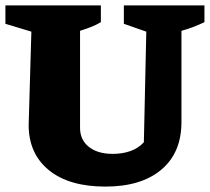

<svg xmlns="http://www.w3.org/2000/svg" viewBox="-26 -677 776 710"><path d="M364 13Q229 13 154.5 -48Q80 -109 80 -215L90 -560L-6 -589V-657H347V-595Q330 -585 312.5 -578Q295 -571 270 -563V-204Q270 -160 302.5 -134Q335 -108 391 -108Q427 -108 456.5 -118.5Q486 -129 506 -151L515 -560L432 -589V-657H730V-595Q709 -585 688 -577Q667 -569 645 -563V-226Q645 -112 570.5 -49.5Q496 13 364 13Z"/></svg>

Font: Piazzolla SC ExtraBold
Style: Regular
Weight: 800
Designer: Juan Pablo del Peral
Foundry: Huerta Tipografica
Version: Version 1.330